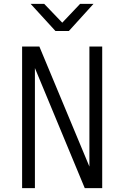

<svg xmlns="http://www.w3.org/2000/svg" viewBox="-20 -970 640 990"><path d="M94 0V-730H183L441 -111V-730H507V0H417L160 -619V0ZM266 -810 138 -950H208L301 -853L393 -950H462L335 -810Z"/></svg>

Font: Tiny ExtraLight
Style: Regular
Weight: 200
Monospace: yes
Designer: Philipp Nurullin, Konstantin Bulenkov
Foundry: JetBrains
Version: Version 2.251; ttfautohint (v1.8.4.7-5d5b)